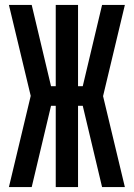

<svg xmlns="http://www.w3.org/2000/svg" viewBox="-20 -755 540 775"><path d="M108 0H16L104 -368L16 -735H108L186 -407H205V-735H295V-407H314L392 -735H484L396 -367L484 0H392L314 -328H295V0H205V-328H186Z"/></svg>

Font: Iosevka SS04 Semibold
Style: Regular
Weight: 600
Monospace: yes
Designer: Belleve Invis
Foundry: Belleve Invis
Version: Version 19.0.0; ttfautohint (v1.8.4)